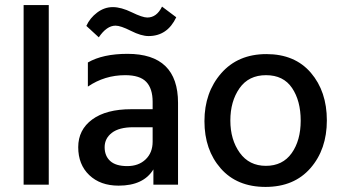

<svg xmlns="http://www.w3.org/2000/svg" viewBox="-20 -727 1348 756"><path d="M172 0H73V-707H172Z M435 -626Q400 -626 369 -580L320 -625Q334 -656 362.5 -677.5Q391 -699 424 -699Q457 -699 499 -678.5Q541 -658 560 -658Q597 -658 618 -701L674 -659Q639 -585 565 -585Q536 -585 495.5 -605.5Q455 -626 435 -626ZM447 4Q375 4 331.5 -37.5Q288 -79 288 -147.5Q288 -216 343 -256.5Q398 -297 497 -297H581V-326Q581 -378 556 -404.5Q531 -431 473 -431Q392 -431 326 -386V-481Q385 -515 482 -515Q681 -515 681 -322V0H584V-60Q545 4 447 4ZM581 -169V-226H505Q449 -226 420.5 -204Q392 -182 392 -147.5Q392 -113 414 -93Q436 -73 481 -73Q526 -73 553.5 -99.5Q581 -126 581 -169Z M1027.5 -431Q959 -431 923 -379.5Q887 -328 887 -252.5Q887 -177 924 -125.5Q961 -74 1027 -74Q1093 -74 1128.5 -124Q1164 -174 1164 -252Q1164 -330 1130 -380.5Q1096 -431 1027.5 -431ZM1204 -440.5Q1267 -367 1267 -253Q1267 -139 1202.5 -65Q1138 9 1025.5 9Q913 9 849 -64Q785 -137 785 -250Q785 -363 851 -438.5Q917 -514 1029 -514Q1141 -514 1204 -440.5Z"/></svg>

Font: Hind Mysuru Medium
Style: Regular
Weight: 500
Designer: Manushi Parikh, Hitesh Malaviya
Foundry: Indian Type Foundry
Version: Version 0.703;PS 1.0;hotconv 1.0.86;makeotf.lib2.5.63406